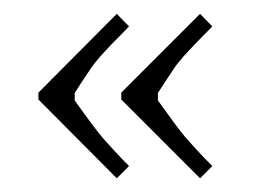

<svg xmlns="http://www.w3.org/2000/svg" viewBox="-20 -538 385 276"><path d="M154.3 -404.8 267.6 -518.1 285.2 -500Q280.8 -495.6 271.5 -486.1Q262.2 -476.6 260.3 -474.6Q258.3 -472.7 252 -465.8Q245.6 -459 244.1 -457.3Q242.7 -455.6 237.8 -449.7Q232.9 -443.8 231.2 -441.2Q229.5 -438.5 224.9 -431.6Q220.2 -424.8 216.6 -419.2Q212.9 -413.6 207 -404.3V-393.6Q212.4 -386.2 220.5 -375Q228.5 -363.8 231.7 -359.6Q234.9 -355.5 240.7 -347.9Q246.6 -340.3 252 -334.5Q257.3 -328.6 265.4 -319.8Q273.4 -311 285.2 -299.3L267.6 -281.7L154.3 -395ZM35.2 -404.8 147.9 -518.1 165.5 -500Q161.1 -495.6 151.9 -486.1Q142.6 -476.6 140.6 -474.6Q138.7 -472.7 132.3 -465.8Q126 -459 124.5 -457.3Q123 -455.6 118.2 -449.7Q113.3 -443.8 111.6 -441.2Q109.9 -438.5 105.2 -431.6Q100.6 -424.8 96.9 -419.2Q93.3 -413.6 87.4 -404.3V-393.6Q92.8 -386.2 100.8 -375Q108.9 -363.8 112.1 -359.6Q115.2 -355.5 121.1 -347.9Q127 -340.3 132.3 -334.5Q137.7 -328.6 145.8 -319.8Q153.8 -311 165.5 -299.3L147.9 -281.7L35.2 -395Z"/></svg>

Font: Reswysokr
Style: Regular
Weight: 500
Version: Version 0.984